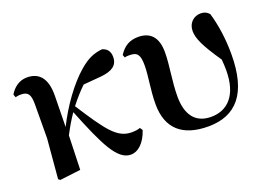

<svg xmlns="http://www.w3.org/2000/svg" viewBox="-86 -768 1388 1001"><g transform="rotate(-20 608.0 -268.0)"><path d="M494 16C532 16 572 -17 594 -84L584 -99C575 -95 558 -92 537 -92C458 -92 413 -153 305 -321C332 -356 359 -386 386 -412L483 -420C546 -426 580 -447 580 -495C580 -530 561 -546 538 -552C495 -547 460 -535 411 -493C343 -435 272 -337 222 -236L225 -410C226 -510 183 -548 120 -548C75 -548 43 -520 24 -488L30 -471C40 -474 49 -475 59 -475C98 -475 112 -459 112 -403L111 -214L92 6L101 14L217 0L223 -189C246 -233 262 -260 286 -295C370 -86 419 16 494 16Z M923 16C1077 16 1164 -79 1164 -298C1164 -385 1152 -464 1132 -531C1120 -545 1106 -552 1085 -552C1047 -552 1015 -524 1015 -479C1015 -439 1037 -390 1107 -288C1109 -267 1110 -247 1110 -228C1110 -88 1044 -26 954 -26C864 -26 824 -88 824 -185C824 -272 842 -350 842 -426C842 -503 809 -548 737 -548C690 -548 657 -529 630 -487L636 -471C644 -474 653 -474 663 -474C706 -474 719 -456 719 -397C719 -336 703 -267 703 -187C703 -49 783 16 923 16Z"/></g></svg>

Font: GenRyuMin2 TW B
Style: Regular
Weight: 700
Version: Version 2.100;PS 2.1;hotconv 16.6.51;makeotf.lib2.5.65220 DE